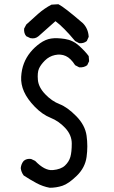

<svg xmlns="http://www.w3.org/2000/svg" viewBox="-20 -862 540 907"><path d="M215 25Q182 19 151.5 2.5Q121 -14 92 -33Q80 -49 78 -68Q80 -88 92 -102Q106 -114 127 -111L146 -102Q191 -55 229.5 -58.5Q268 -62 287 -80Q306 -98 312.5 -121Q319 -144 319 -184Q319 -224 288.5 -257Q258 -290 219 -305.5Q180 -321 144.5 -357.5Q109 -394 93.5 -429Q78 -464 80 -499Q82 -534 93 -562.5Q104 -591 123.5 -615Q143 -639 169 -657.5Q195 -676 221.5 -680Q248 -684 286.5 -678Q325 -672 354.5 -645Q384 -618 399 -597L401 -573L392 -554Q376 -542 354 -544L335 -554Q314 -587 290.5 -597.5Q267 -608 239.5 -602Q212 -596 192 -576Q172 -556 164 -537.5Q156 -519 159 -484.5Q162 -450 193.5 -417Q225 -384 261.5 -370Q298 -356 340 -313.5Q382 -271 389 -221Q396 -171 389 -120.5Q382 -70 343 -32Q304 6 275 15.5Q246 25 215 25ZM354 -658 335 -668Q280 -734 242 -762L162 -691Q146 -677 123 -682L104 -691Q92 -705 94 -727L104 -746Q131 -771 160 -796.5Q189 -822 223 -840L256 -842Q284 -828 372 -752Q397 -726 399 -688L390 -668Q375 -656 354 -658Z"/></svg>

Font: NaniFont Regular
Style: Regular
Weight: 400
Designer: Nanigashitei
Version: Version 1.036